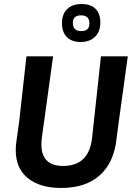

<svg xmlns="http://www.w3.org/2000/svg" viewBox="-20 -922 662 951"><path d="M477 -811Q477 -765 450.5 -739.5Q424 -714 379 -714Q336 -714 311.5 -738Q287 -762 287 -807Q287 -852 312.5 -877Q338 -902 384 -902Q430 -902 453.5 -878Q477 -854 477 -811ZM381 -846Q341 -846 341 -809Q341 -768 382 -768Q423 -768 423 -806Q423 -846 381 -846ZM613 -643 568 -317 557 -233Q544 -116 474 -53.5Q404 9 283 9Q178 9 118 -39.5Q58 -88 58 -178Q58 -204 62 -227L75 -320L111 -643H243L188 -245Q185 -224 185 -207Q185 -100 293 -100Q420 -100 436 -238L480 -643Z"/></svg>

Font: Alegreya Sans SC
Style: Bold Italic
Weight: 700
Italic angle: -7°
Designer: Juan Pablo del Peral
Foundry: Huerta Tipografica
Version: Version 2.007